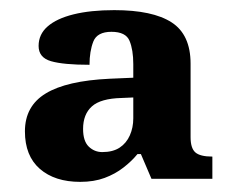

<svg xmlns="http://www.w3.org/2000/svg" viewBox="-20 -739 460 379"><path d="M138.4 -380Q88.1 -380 58.6 -405.7Q29.2 -431.4 29.2 -479.7Q29.2 -529.7 70.4 -554.6Q111.5 -579.6 196.6 -583.6L243.1 -585.6V-612.3Q243.1 -640.5 235.7 -658.4Q228.4 -676.2 200 -676.2Q171.8 -676.2 164.2 -657Q156.7 -637.8 156.7 -611.1Q105.2 -611.1 80.7 -618.2Q56.2 -625.3 56.2 -648.3Q56.2 -671.3 74 -686.8Q91.8 -702.4 125.3 -710.7Q158.9 -719 205.5 -719Q281.4 -719 318.8 -694.8Q356.2 -670.6 356.2 -613.3V-468.3Q356.2 -446.3 365.7 -438.1Q375.2 -429.9 399.2 -429.9V-386H279L258.1 -434.9H251.4Q239.8 -420.7 223.6 -408.2Q207.5 -395.6 186.5 -387.8Q165.6 -380 138.4 -380ZM181.9 -438.8Q202.8 -438.8 216.2 -447.6Q229.5 -456.4 236.3 -471.8Q243.1 -487.1 243.1 -505.4V-546.6L220.2 -545.6Q178.7 -544.6 161.4 -529Q144 -513.4 144 -484.5Q144 -460.4 155.2 -449.6Q166.4 -438.8 181.9 -438.8Z"/></svg>

Font: Noto Serif Gurmukhi
Style: Regular
Weight: 400
Designer: Vaibhav Singh and the Monotype Design Team
Foundry: Monotype Imaging Inc.
Version: Version 2.003